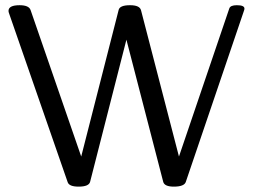

<svg xmlns="http://www.w3.org/2000/svg" viewBox="-20 -694 957 726"><path d="M682.6 -6.3Q676.8 11.7 637.2 11.7Q602.1 11.7 597.2 -6.3L458 -543.9L320.8 -6.8Q316.4 11.7 277.3 11.7Q241.2 11.7 235.8 -5.4L13.7 -645Q12.2 -649.4 12.2 -652.8Q12.2 -674.3 54.2 -674.3Q89.4 -674.3 95.7 -655.8L287.1 -102.1L428.7 -656.7Q433.1 -674.3 471.7 -674.3Q508.3 -674.3 513.2 -655.3L656.7 -102.1L847.2 -662.6Q851.6 -674.3 875.5 -674.3Q904.3 -674.3 904.3 -661.6Q904.3 -658.2 902.8 -654.3Z"/></svg>

Font: Gayathri
Style: Regular
Weight: 400
Designer: Binoy Dominic <binoy.domenic@gmail.com>
Foundry: SMC
Version: Version 1.000